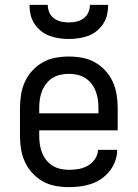

<svg xmlns="http://www.w3.org/2000/svg" viewBox="-20 -760 565 788"><path d="M263 8Q235 8 207.5 3Q180 -2 156 -15.5Q132 -29 113 -49.5Q94 -70 82.5 -95Q71 -120 66.5 -147.5Q62 -175 62 -202V-318Q62 -345 66.5 -372.5Q71 -400 82.5 -425Q94 -450 113 -470.5Q132 -491 156 -504.5Q180 -518 207.5 -523Q235 -528 262 -528Q290 -528 317.5 -523Q345 -518 369 -504.5Q393 -491 412 -470.5Q431 -450 442.5 -425Q454 -400 458.5 -372.5Q463 -345 463 -318V-225H141V-202Q141 -185 143.5 -167.5Q146 -150 152.5 -133.5Q159 -117 170 -103Q181 -89 195.5 -80Q210 -71 227.5 -67Q245 -63 263 -63Q283 -63 303 -66.5Q323 -70 340.5 -80Q358 -90 370 -107.5Q382 -125 382 -145H461Q461 -122 453 -99.5Q445 -77 430.5 -58.5Q416 -40 396.5 -26.5Q377 -13 355 -5.5Q333 2 309.5 5Q286 8 263 8ZM141 -295H384V-318Q384 -335 381.5 -352.5Q379 -370 372.5 -386.5Q366 -403 355 -417Q344 -431 329.5 -440Q315 -449 297.5 -453Q280 -457 263 -457Q245 -457 227.5 -453Q210 -449 195.5 -440Q181 -431 170 -417Q159 -403 152.5 -386.5Q146 -370 143.5 -352.5Q141 -335 141 -318ZM262 -600Q242 -600 222 -603Q202 -606 183 -613Q164 -620 148 -633Q132 -646 121 -663Q110 -680 105.5 -700Q101 -720 101 -740H176Q176 -724 182.5 -709Q189 -694 202 -684.5Q215 -675 230.5 -671.5Q246 -668 262 -668Q279 -668 294.5 -671.5Q310 -675 323 -684.5Q336 -694 342.5 -709Q349 -724 349 -740H424Q424 -720 419.5 -700Q415 -680 404 -663Q393 -646 377 -633Q361 -620 342 -613Q323 -606 303 -603Q283 -600 262 -600Z"/></svg>

Font: Iosevka Pride
Style: Regular
Weight: 400
Monospace: yes
Designer: Belleve Invis
Foundry: Belleve Invis
Version: Version 30.3.1; ttfautohint (v1.8.4)